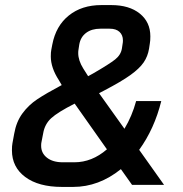

<svg xmlns="http://www.w3.org/2000/svg" viewBox="-20 -728 720 756"><path d="M500 0 456 -62Q369 8 268 8H224Q132 8 79.5 -31Q27 -70 27 -136Q27 -154 29 -164L36 -202Q44 -248 68 -281Q92 -314 126.5 -337Q161 -360 223 -393L212 -412Q180 -461 180 -506Q180 -523 182 -532L186 -553Q200 -626 251 -667Q302 -708 379 -708H418Q489 -708 530.5 -674.5Q572 -641 572 -585Q572 -567 570 -557L567 -537Q562 -506 545.5 -482Q529 -458 493.5 -432.5Q458 -407 391 -372L370 -361L470 -221Q500 -271 516 -330H615Q588 -221 528 -138L626 0ZM288 -519Q288 -490 308 -458L327 -428L347 -439Q411 -476 433.5 -494Q456 -512 460 -537L463 -557Q464 -561 464 -569Q464 -590 450.5 -602.5Q437 -615 412 -615H375Q341 -615 319 -598.5Q297 -582 292 -552L289 -532Q288 -528 288 -519ZM401 -140 274 -320Q207 -286 181.5 -262.5Q156 -239 150 -203L143 -167Q142 -163 142 -154Q142 -125 165 -107Q188 -89 227 -89H273Q342 -89 401 -140Z"/></svg>

Font: Bai Jamjuree SemiBold
Style: Italic
Weight: 600
Italic angle: -10°
Version: Version 1.000; ttfautohint (v1.6)